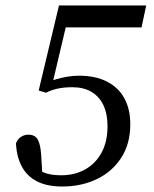

<svg xmlns="http://www.w3.org/2000/svg" viewBox="-20 -667 560 700"><path d="M207 13Q152 13 115.5 -5.5Q79 -24 60 -59Q41 -94 38 -144Q44 -160 56.5 -168Q69 -176 83 -176Q107 -176 117 -159.5Q127 -143 130 -104L135 -20L111 -55Q124 -45 137.5 -39Q151 -33 167.5 -30.5Q184 -28 203 -28Q252 -28 290 -49Q328 -70 350 -110Q372 -150 372 -207Q372 -252 357 -283.5Q342 -315 313.5 -332Q285 -349 244 -349Q212 -349 188.5 -343.5Q165 -338 148 -329L121 -337L195 -647H513L496 -567H199L230 -611L170 -357L151 -363Q167 -373 186 -378.5Q205 -384 226 -387.5Q247 -391 268 -391Q328 -391 370 -369.5Q412 -348 433.5 -308.5Q455 -269 455 -214Q455 -142 421.5 -91Q388 -40 332 -13.5Q276 13 207 13Z"/></svg>

Font: Source Serif 4 18pt
Style: Italic
Weight: 400
Italic angle: -12°
Designer: Frank Grießhammer
Foundry: Adobe Systems Incorporated
Version: Version 4.004;hotconv 1.0.116;makeotfexe 2.5.65601